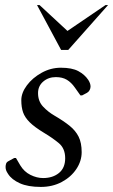

<svg xmlns="http://www.w3.org/2000/svg" viewBox="-20 -727 446 757"><path d="M141 10Q90 10 58 -4.5Q26 -19 12 -41Q6 -50 4 -56Q2 -62 2 -69Q2 -75 4 -81.5Q6 -88 14 -92L36 -104H43L60 -75Q75 -50 100 -37.5Q125 -25 150 -25Q188 -25 212.5 -45Q237 -65 237 -103Q237 -142 211.5 -163Q186 -184 154 -203Q116 -226 97 -245Q78 -264 71 -284Q64 -304 64 -332Q64 -361 86 -390.5Q108 -420 144 -440Q180 -460 220 -460Q264 -460 289 -446.5Q314 -433 328 -412Q337 -398 337 -386Q337 -379 333.5 -372Q330 -365 323 -361L304 -351H297L275 -382Q261 -402 243.5 -412.5Q226 -423 200 -423Q171 -423 150.5 -405.5Q130 -388 130 -360Q130 -328 149.5 -307Q169 -286 195 -271Q231 -250 254.5 -231Q278 -212 290 -188Q302 -164 302 -127Q302 -92 281 -60.5Q260 -29 223.5 -9.5Q187 10 141 10ZM221 -530 126 -707H136L246 -605L396 -707H406L249 -530Z"/></svg>

Font: Spectral
Style: Italic
Weight: 400
Italic angle: -10°
Designer: Jean-Baptiste Levee
Foundry: Production Type
Version: Version 2.001